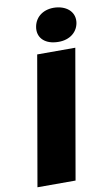

<svg xmlns="http://www.w3.org/2000/svg" viewBox="-101 -979 577 1027"><g transform="rotate(-10 187.5 -465.0)"><path d="M16 0H223L345 -700H138ZM248 -747C313 -741 364 -773 374 -829C383 -883 345 -924 280 -930C216 -935 168 -902 158 -847C148 -792 184 -752 248 -747Z"/></g></svg>

Font: Fixel Display Black
Style: Italic
Weight: 900
Italic angle: -10°
Designer: AlfaBravo + MacPaw
Foundry: Kyrylo Tkachov, Marchela Mozhyna, Serhii Makarenko, Maria Weinstein, Zakhar Kryvoshyya
Version: Version 1.210;Glyphs 3.2 (3217)